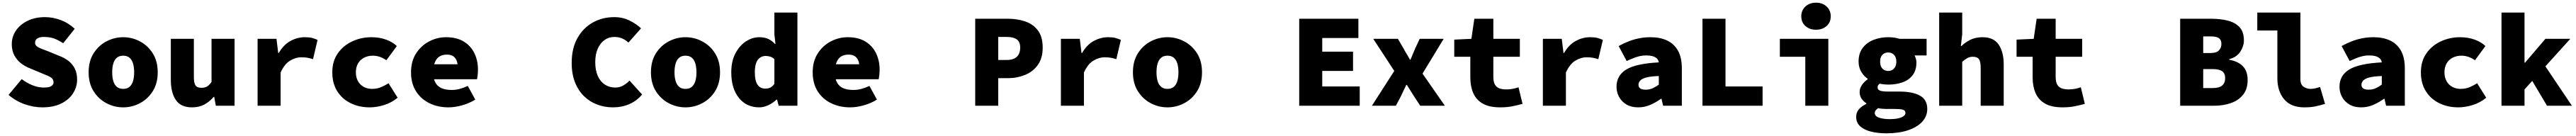

<svg xmlns="http://www.w3.org/2000/svg" viewBox="-20 -790 19240 1016"><path d="M296 12Q232 12 165.5 -11Q99 -34 44 -81L142 -199Q179 -171 221.5 -153.5Q264 -136 308 -136Q347 -136 363.5 -147Q380 -158 380 -174Q380 -193 369 -204Q358 -215 337 -224Q316 -233 286 -245L205 -279Q168 -293 136.5 -317.5Q105 -342 86.5 -377.5Q68 -413 68 -460Q68 -516 99 -561.5Q130 -607 186 -634.5Q242 -662 316 -662Q374 -662 432.5 -640.5Q491 -619 538 -575L452 -467Q417 -490 385 -502Q353 -514 306 -514Q278 -514 260 -503.5Q242 -493 242 -470Q242 -455 254 -445Q266 -435 289 -426Q312 -417 344 -405L419 -374Q463 -358 493.5 -333.5Q524 -309 540 -275Q556 -241 556 -196Q556 -141 526 -93.5Q496 -46 438 -17Q380 12 296 12Z M900 12Q834 12 775 -19Q716 -50 679 -108.5Q642 -167 642 -250Q642 -333 679 -391.5Q716 -450 775 -481Q834 -512 900 -512Q966 -512 1025 -481Q1084 -450 1121 -391.5Q1158 -333 1158 -250Q1158 -167 1121 -108.5Q1084 -50 1025 -19Q966 12 900 12ZM900 -126Q929 -126 947 -141Q965 -156 973.5 -184Q982 -212 982 -250Q982 -288 973.5 -316Q965 -344 947 -359Q929 -374 900 -374Q871 -374 853 -359Q835 -344 826.5 -316Q818 -288 818 -250Q818 -212 826.5 -184Q835 -156 853 -141Q871 -126 900 -126Z M1414 12Q1330 12 1293 -43.5Q1256 -99 1256 -192V-500H1428V-214Q1428 -172 1439.5 -153Q1451 -134 1485 -134Q1507 -134 1524 -142.5Q1541 -151 1560 -178V-500H1732V0H1592L1580 -66H1576Q1545 -30 1506 -9Q1467 12 1414 12Z M1904 0V-500H2045L2058 -394H2062Q2098 -456 2149.5 -484Q2201 -512 2257 -512Q2292 -512 2311.5 -506.5Q2331 -501 2352 -492L2318 -348Q2296 -355 2277 -358.5Q2258 -362 2231 -362Q2188 -362 2146 -336.5Q2104 -311 2076 -248V0Z M2742 12Q2663 12 2599.5 -19Q2536 -50 2499 -108.5Q2462 -167 2462 -250Q2462 -333 2503 -391.5Q2544 -450 2611 -481Q2678 -512 2755 -512Q2814 -512 2863.5 -494Q2913 -476 2944 -446L2866 -340Q2838 -359 2813.5 -366.5Q2789 -374 2765 -374Q2728 -374 2699 -359Q2670 -344 2654 -316Q2638 -288 2638 -250Q2638 -212 2653.5 -184Q2669 -156 2696.5 -141Q2724 -126 2759 -126Q2796 -126 2826.5 -139Q2857 -152 2882 -168L2950 -60Q2904 -22 2848 -5Q2792 12 2742 12Z M3330 12Q3251 12 3187.5 -19Q3124 -50 3087 -108.5Q3050 -167 3050 -250Q3050 -332 3087.5 -390.5Q3125 -449 3185 -480.5Q3245 -512 3312 -512Q3391 -512 3444 -479.5Q3497 -447 3523.5 -392Q3550 -337 3550 -270Q3550 -248 3547.5 -227.5Q3545 -207 3543 -198H3180V-310H3424L3400 -280Q3400 -330 3380 -356Q3360 -382 3318 -382Q3285 -382 3262.5 -368Q3240 -354 3228 -324.5Q3216 -295 3216 -250Q3216 -203 3231.5 -174Q3247 -145 3277.5 -131.5Q3308 -118 3354 -118Q3384 -118 3412.5 -125.5Q3441 -133 3474 -148L3530 -46Q3485 -18 3431 -3Q3377 12 3330 12Z M4558 12Q4497 12 4441.5 -8.5Q4386 -29 4343 -70.5Q4300 -112 4275 -174.5Q4250 -237 4250 -320Q4250 -429 4293 -505.5Q4336 -582 4408 -622Q4480 -662 4568 -662Q4631 -662 4682.5 -636.5Q4734 -611 4768 -578L4674 -472Q4652 -492 4626.5 -503Q4601 -514 4568 -514Q4528 -514 4496 -491.5Q4464 -469 4445 -427Q4426 -385 4426 -326Q4426 -265 4445 -222.5Q4464 -180 4498 -158Q4532 -136 4576 -136Q4608 -136 4634.5 -151Q4661 -166 4682 -188L4776 -84Q4736 -36 4680 -12Q4624 12 4558 12Z M5100 12Q5034 12 4975 -19Q4916 -50 4879 -108.5Q4842 -167 4842 -250Q4842 -333 4879 -391.5Q4916 -450 4975 -481Q5034 -512 5100 -512Q5166 -512 5225 -481Q5284 -450 5321 -391.5Q5358 -333 5358 -250Q5358 -167 5321 -108.5Q5284 -50 5225 -19Q5166 12 5100 12ZM5100 -126Q5129 -126 5147 -141Q5165 -156 5173.5 -184Q5182 -212 5182 -250Q5182 -288 5173.5 -316Q5165 -344 5147 -359Q5129 -374 5100 -374Q5071 -374 5053 -359Q5035 -344 5026.5 -316Q5018 -288 5018 -250Q5018 -212 5026.5 -184Q5035 -156 5053 -141Q5071 -126 5100 -126Z M5651 12Q5556 12 5499 -58.5Q5442 -129 5442 -250Q5442 -332 5472.5 -390.5Q5503 -449 5551 -480.5Q5599 -512 5651 -512Q5691 -512 5718.5 -499Q5746 -486 5768 -462H5772L5764 -534V-696H5936V0H5796L5784 -46H5780Q5754 -21 5719.5 -4.5Q5685 12 5651 12ZM5696 -128Q5717 -128 5733.5 -135.5Q5750 -143 5764 -164V-348Q5749 -362 5732.5 -367Q5716 -372 5698 -372Q5677 -372 5658.5 -360.5Q5640 -349 5629 -322.5Q5618 -296 5618 -252Q5618 -185 5638.5 -156.5Q5659 -128 5696 -128Z M6330 12Q6251 12 6187.5 -19Q6124 -50 6087 -108.5Q6050 -167 6050 -250Q6050 -332 6087.5 -390.5Q6125 -449 6185 -480.5Q6245 -512 6312 -512Q6391 -512 6444 -479.5Q6497 -447 6523.5 -392Q6550 -337 6550 -270Q6550 -248 6547.5 -227.5Q6545 -207 6543 -198H6180V-310H6424L6400 -280Q6400 -330 6380 -356Q6360 -382 6318 -382Q6285 -382 6262.5 -368Q6240 -354 6228 -324.5Q6216 -295 6216 -250Q6216 -203 6231.5 -174Q6247 -145 6277.5 -131.5Q6308 -118 6354 -118Q6384 -118 6412.5 -125.5Q6441 -133 6474 -148L6530 -46Q6485 -18 6431 -3Q6377 12 6330 12Z M7264 0V-650H7508Q7578 -650 7637 -630Q7696 -610 7732 -563Q7768 -516 7768 -434Q7768 -355 7731.5 -304.5Q7695 -254 7635.5 -230Q7576 -206 7508 -206H7436V0ZM7436 -342H7500Q7551 -342 7575.5 -366.5Q7600 -391 7600 -434Q7600 -478 7574 -496Q7548 -514 7500 -514H7436Z M7904 0V-500H8045L8058 -394H8062Q8098 -456 8149.5 -484Q8201 -512 8257 -512Q8292 -512 8311.5 -506.5Q8331 -501 8352 -492L8318 -348Q8296 -355 8277 -358.5Q8258 -362 8231 -362Q8188 -362 8146 -336.5Q8104 -311 8076 -248V0Z M8700 12Q8634 12 8575 -19Q8516 -50 8479 -108.5Q8442 -167 8442 -250Q8442 -333 8479 -391.5Q8516 -450 8575 -481Q8634 -512 8700 -512Q8766 -512 8825 -481Q8884 -450 8921 -391.5Q8958 -333 8958 -250Q8958 -167 8921 -108.5Q8884 -50 8825 -19Q8766 12 8700 12ZM8700 -126Q8729 -126 8747 -141Q8765 -156 8773.5 -184Q8782 -212 8782 -250Q8782 -288 8773.5 -316Q8765 -344 8747 -359Q8729 -374 8700 -374Q8671 -374 8653 -359Q8635 -344 8626.5 -316Q8618 -288 8618 -250Q8618 -212 8626.5 -184Q8635 -156 8653 -141Q8671 -126 8700 -126Z M9684 0V-650H10126V-506H9856V-404H10086V-260H9856V-144H10136V0Z M10227 0 10394 -260 10237 -500H10421L10462 -430Q10473 -409 10486.5 -387Q10500 -365 10511 -344H10515Q10523 -365 10533 -387Q10543 -409 10551 -430L10584 -500H10763L10605 -240L10772 0H10588L10542 -70Q10529 -91 10515 -113Q10501 -135 10488 -156H10484Q10474 -135 10463.5 -113.5Q10453 -92 10443 -70L10406 0Z M11186 12Q11104 12 11055 -16Q11006 -44 10984 -94.5Q10962 -145 10962 -212V-366H10842V-494L10970 -500L10992 -650H11134V-500H11332V-366H11134V-215Q11134 -180 11145 -159.5Q11156 -139 11177.5 -130.5Q11199 -122 11231 -122Q11257 -122 11279.5 -126.5Q11302 -131 11322 -138L11352 -14Q11319 -5 11278 3.5Q11237 12 11186 12Z M11504 0V-500H11645L11658 -394H11662Q11698 -456 11749.5 -484Q11801 -512 11857 -512Q11892 -512 11911.5 -506.5Q11931 -501 11952 -492L11918 -348Q11896 -355 11877 -358.5Q11858 -362 11831 -362Q11788 -362 11746 -336.5Q11704 -311 11676 -248V0Z M12216 12Q12164 12 12128 -9.5Q12092 -31 12073 -66Q12054 -101 12054 -142Q12054 -226 12126.5 -270.5Q12199 -315 12370 -324Q12367 -342 12355 -353.5Q12343 -365 12322.5 -370.5Q12302 -376 12274 -376Q12253 -376 12231 -371.5Q12209 -367 12184.5 -357.5Q12160 -348 12130 -334L12070 -446Q12108 -467 12147 -482Q12186 -497 12226 -504.5Q12266 -512 12308 -512Q12379 -512 12431.5 -487.5Q12484 -463 12513 -411.5Q12542 -360 12542 -278V0H12402L12390 -52H12386Q12349 -25 12306 -6.5Q12263 12 12216 12ZM12272 -120Q12302 -120 12326 -131.5Q12350 -143 12370 -158V-222Q12309 -220 12276 -211Q12243 -202 12230.5 -187.5Q12218 -173 12218 -156Q12218 -145 12224 -136.5Q12230 -128 12242 -124Q12254 -120 12272 -120Z M12696 0V-650H12868V-144H13145V0Z M13464 0V-366H13274V-500H13636V0ZM13544 -568Q13496 -568 13465 -595.5Q13434 -623 13434 -668Q13434 -713 13465 -741.5Q13496 -770 13544 -770Q13592 -770 13623 -741.5Q13654 -713 13654 -668Q13654 -623 13623 -595.5Q13592 -568 13544 -568Z M14069 206Q14007 206 13956 193.5Q13905 181 13874.5 154Q13844 127 13844 82Q13844 51 13863.5 27.5Q13883 4 13920 -14V-18Q13899 -32 13884.5 -52.5Q13870 -73 13870 -104Q13870 -130 13887 -155Q13904 -180 13930 -198V-202Q13902 -220 13882 -253.5Q13862 -287 13862 -330Q13862 -392 13893 -432.5Q13924 -473 13974.5 -492.5Q14025 -512 14083 -512Q14131 -512 14168 -500H14370V-376H14280Q14285 -367 14289.5 -353Q14294 -339 14294 -324Q14294 -265 14266 -228.5Q14238 -192 14190.5 -175Q14143 -158 14083 -158Q14070 -158 14054 -159.5Q14038 -161 14020 -165Q14011 -158 14007.5 -152.5Q14004 -147 14004 -136Q14004 -120 14022 -113Q14040 -106 14082 -106H14167Q14266 -106 14320.5 -75.5Q14375 -45 14375 24Q14375 78 14337.5 119Q14300 160 14231.5 183Q14163 206 14069 206ZM14083 -260Q14100 -260 14113.5 -267.5Q14127 -275 14135.5 -290.5Q14144 -306 14144 -330Q14144 -353 14135.5 -368Q14127 -383 14113.5 -390.5Q14100 -398 14083 -398Q14067 -398 14053 -390.5Q14039 -383 14031 -368Q14023 -353 14023 -330Q14023 -306 14031 -290.5Q14039 -275 14053 -267.5Q14067 -260 14083 -260ZM14096 100Q14130 100 14156 94.5Q14182 89 14197 78.5Q14212 68 14212 54Q14212 34 14192 29Q14172 24 14134 24H14084Q14055 24 14038 22.5Q14021 21 14008 18Q13995 27 13989 35Q13983 43 13983 54Q13983 78 14014.5 89Q14046 100 14096 100Z M14464 0V-696H14636V-534L14626 -446H14630Q14654 -470 14693.5 -491Q14733 -512 14788 -512Q14871 -512 14908.5 -456.5Q14946 -401 14946 -308V0H14774V-286Q14774 -328 14761.5 -347Q14749 -366 14716 -366Q14692 -366 14674 -356Q14656 -346 14636 -328V0Z M15386 12Q15304 12 15255 -16Q15206 -44 15184 -94.5Q15162 -145 15162 -212V-366H15042V-494L15170 -500L15192 -650H15334V-500H15532V-366H15334V-215Q15334 -180 15345 -159.5Q15356 -139 15377.5 -130.5Q15399 -122 15431 -122Q15457 -122 15479.5 -126.5Q15502 -131 15522 -138L15552 -14Q15519 -5 15478 3.5Q15437 12 15386 12Z M16264 0V-650H16496Q16564 -650 16619.5 -636Q16675 -622 16707.5 -587Q16740 -552 16740 -488Q16740 -446 16713.5 -404.5Q16687 -363 16630 -348V-344Q16699 -331 16733.5 -294Q16768 -257 16768 -192Q16768 -125 16734 -82.5Q16700 -40 16643 -20Q16586 0 16516 0ZM16436 -394H16492Q16534 -394 16553 -413Q16572 -432 16572 -462Q16572 -492 16553 -505Q16534 -518 16492 -518H16436ZM16436 -132H16504Q16555 -132 16577.5 -151Q16600 -170 16600 -206Q16600 -242 16577.5 -258Q16555 -274 16504 -274H16436Z M17191 12Q17091 12 17040.5 -48.5Q16990 -109 16990 -206V-562H16840V-696H17162V-200Q17162 -157 17186.5 -141.5Q17211 -126 17237 -126Q17253 -126 17270 -129.5Q17287 -133 17309 -140L17346 -14Q17306 -2 17273 5Q17240 12 17191 12Z M17616 12Q17564 12 17528 -9.5Q17492 -31 17473 -66Q17454 -101 17454 -142Q17454 -226 17526.5 -270.5Q17599 -315 17770 -324Q17767 -342 17755 -353.5Q17743 -365 17722.5 -370.5Q17702 -376 17674 -376Q17653 -376 17631 -371.5Q17609 -367 17584.5 -357.5Q17560 -348 17530 -334L17470 -446Q17508 -467 17547 -482Q17586 -497 17626 -504.5Q17666 -512 17708 -512Q17779 -512 17831.5 -487.5Q17884 -463 17913 -411.5Q17942 -360 17942 -278V0H17802L17790 -52H17786Q17749 -25 17706 -6.5Q17663 12 17616 12ZM17672 -120Q17702 -120 17726 -131.5Q17750 -143 17770 -158V-222Q17709 -220 17676 -211Q17643 -202 17630.5 -187.5Q17618 -173 17618 -156Q17618 -145 17624 -136.5Q17630 -128 17642 -124Q17654 -120 17672 -120Z M18342 12Q18263 12 18199.5 -19Q18136 -50 18099 -108.5Q18062 -167 18062 -250Q18062 -333 18103 -391.5Q18144 -450 18211 -481Q18278 -512 18355 -512Q18414 -512 18463.5 -494Q18513 -476 18544 -446L18466 -340Q18438 -359 18413.5 -366.5Q18389 -374 18365 -374Q18328 -374 18299 -359Q18270 -344 18254 -316Q18238 -288 18238 -250Q18238 -212 18253.5 -184Q18269 -156 18296.5 -141Q18324 -126 18359 -126Q18396 -126 18426.5 -139Q18457 -152 18482 -168L18550 -60Q18504 -22 18448 -5Q18392 12 18342 12Z M18664 0V-696H18836V-322H18840L18992 -500H19178L18836 -122V0ZM19004 0 18878 -212 18976 -318 19190 0Z"/></svg>

Font: Source Code Pro ExtraLight Black
Style: Regular
Weight: 900
Monospace: yes
Version: Version 1.018;hotconv 1.0.116;makeotfexe 2.5.65601